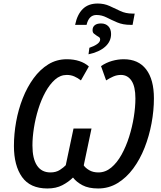

<svg xmlns="http://www.w3.org/2000/svg" viewBox="-20 -1059 916 1089"><path d="M406 -918Q418 -977 449.5 -1008Q481 -1039 534 -1039Q571 -1039 601.5 -1025Q632 -1011 662.5 -996.5Q693 -982 731 -982H744L732 -918H721Q677 -918 644.5 -932Q612 -946 584.5 -960Q557 -974 527 -974Q484 -974 471 -918ZM487 -788Q514 -797 531 -809Q548 -821 548 -835Q548 -844 541.5 -848.5Q535 -853 528 -857Q520 -862 512.5 -868.5Q505 -875 505 -888Q505 -906 517.5 -916Q530 -926 553 -926Q579 -926 594.5 -910Q610 -894 610 -866Q610 -824 576.5 -794Q543 -764 482 -751ZM249 10Q151 10 105 -55Q59 -120 59 -231Q59 -299 71.5 -368.5Q84 -438 109 -501.5Q134 -565 170.5 -615Q207 -665 254 -694Q301 -723 359 -723Q398 -723 430 -712.5Q462 -702 484 -682L439 -603Q421 -617 401.5 -625.5Q382 -634 359 -634Q322 -634 292 -607.5Q262 -581 238 -537.5Q214 -494 197.5 -441Q181 -388 172.5 -334Q164 -280 164 -234Q164 -159 190 -120Q216 -81 266 -81Q298 -81 320 -95.5Q342 -110 353 -122L397 -330H499L455 -121Q464 -107 485.5 -94Q507 -81 538 -81Q578 -81 611 -108.5Q644 -136 669.5 -182Q695 -228 712.5 -283.5Q730 -339 739 -395.5Q748 -452 748 -501Q748 -568 726 -601Q704 -634 666 -634Q643 -634 622.5 -625Q602 -616 582 -603L553 -684Q582 -704 615.5 -713.5Q649 -723 682 -723Q765 -723 809 -665.5Q853 -608 853 -501Q853 -432 839.5 -359.5Q826 -287 800 -221Q774 -155 735.5 -103Q697 -51 647 -20.5Q597 10 537 10Q482 10 447.5 -8.5Q413 -27 394 -52Q369 -27 333.5 -8.5Q298 10 249 10Z"/></svg>

Font: Noto Sans SemiCondensed Medium
Style: Italic
Weight: 500
Width: 4
Italic angle: -12°
Designer: Monotype Design Team
Foundry: Monotype Imaging Inc.
Version: Version 2.013; ttfautohint (v1.8.4.7-5d5b)